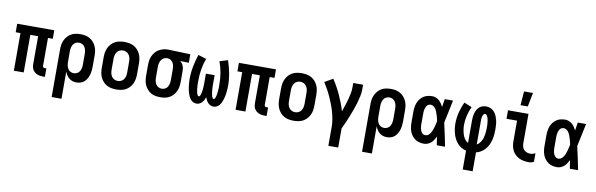

<svg xmlns="http://www.w3.org/2000/svg" viewBox="-58 -1337 6616 2132"><g transform="rotate(10 3250.0 -271.0)"><path d="M446 8H426Q409 8 392.5 5.5Q376 3 360.5 -3Q345 -9 331.5 -20Q318 -31 309.5 -45Q301 -59 297.5 -75.5Q294 -92 294 -109V-424H206V0H95V-424H41V-520H459V-424H405V-109Q405 -104 406.5 -100Q408 -96 411 -93Q414 -90 418 -89Q422 -88 426 -88H446Z M559 215V-320Q559 -347 563 -374Q567 -401 578.5 -425.5Q590 -450 608 -470.5Q626 -491 649.5 -504.5Q673 -518 700 -523Q727 -528 754 -528Q781 -528 808 -523Q835 -518 858.5 -504.5Q882 -491 900 -470.5Q918 -450 929.5 -425.5Q941 -401 945 -374Q949 -347 949 -320V-200Q949 -176 946.5 -152Q944 -128 937.5 -105Q931 -82 919.5 -61Q908 -40 890 -23.5Q872 -7 849 0.5Q826 8 802 8Q780 8 758 1.5Q736 -5 719 -19Q702 -33 690 -51.5Q678 -70 670 -91V215ZM754 -88Q774 -88 792 -97.5Q810 -107 820 -124Q830 -141 834 -160.5Q838 -180 838 -200V-320Q838 -340 834 -359.5Q830 -379 820 -396Q810 -413 792 -422.5Q774 -432 754 -432Q734 -432 716 -422.5Q698 -413 688 -396Q678 -379 674 -359.5Q670 -340 670 -320V-200Q670 -180 674 -160.5Q678 -141 688 -124Q698 -107 716 -97.5Q734 -88 754 -88Z M1250 8Q1223 8 1195.5 3Q1168 -2 1144 -15Q1120 -28 1101.5 -48.5Q1083 -69 1071.5 -93.5Q1060 -118 1055.5 -145.5Q1051 -173 1051 -200V-320Q1051 -347 1055.5 -374.5Q1060 -402 1071.5 -426.5Q1083 -451 1101.5 -471.5Q1120 -492 1144 -505Q1168 -518 1195.5 -523Q1223 -528 1250 -528Q1277 -528 1304.5 -523Q1332 -518 1356 -505Q1380 -492 1398.5 -471.5Q1417 -451 1428.5 -426.5Q1440 -402 1444.5 -374.5Q1449 -347 1449 -320V-200Q1449 -173 1444.5 -145.5Q1440 -118 1428.5 -93.5Q1417 -69 1398.5 -48.5Q1380 -28 1356 -15Q1332 -2 1304.5 3Q1277 8 1250 8ZM1250 -88Q1270 -88 1288.5 -97Q1307 -106 1318.5 -123Q1330 -140 1334 -160Q1338 -180 1338 -200V-320Q1338 -340 1334 -360Q1330 -380 1318.5 -397Q1307 -414 1288.5 -423Q1270 -432 1250 -432Q1230 -432 1211.5 -423Q1193 -414 1181.5 -397Q1170 -380 1166 -360Q1162 -340 1162 -320V-200Q1162 -180 1166 -160Q1170 -140 1181.5 -123Q1193 -106 1211.5 -97Q1230 -88 1250 -88Z M1746 8Q1719 8 1692 3Q1665 -2 1641.5 -15.5Q1618 -29 1600 -49.5Q1582 -70 1570.5 -94.5Q1559 -119 1555 -146Q1551 -173 1551 -200V-320Q1551 -346 1555 -372Q1559 -398 1569.5 -421.5Q1580 -445 1596.5 -465.5Q1613 -486 1635.5 -499.5Q1658 -513 1683 -520.5Q1708 -528 1734 -528H1750L1993 -520V-424L1897 -427Q1908 -417 1917 -404.5Q1926 -392 1931.5 -378.5Q1937 -365 1939 -350Q1941 -335 1941 -320V-200Q1941 -173 1937 -146Q1933 -119 1921.5 -94.5Q1910 -70 1892 -49.5Q1874 -29 1850.5 -15.5Q1827 -2 1800 3Q1773 8 1746 8ZM1746 -88Q1766 -88 1784 -97.5Q1802 -107 1812 -124Q1822 -141 1826 -160.5Q1830 -180 1830 -200V-320Q1830 -339 1827 -357.5Q1824 -376 1815 -392.5Q1806 -409 1790.5 -420Q1775 -431 1756 -432H1744Q1725 -432 1707.5 -421.5Q1690 -411 1680 -394.5Q1670 -378 1666 -358.5Q1662 -339 1662 -320V-200Q1662 -180 1666 -160.5Q1670 -141 1680 -124Q1690 -107 1708 -97.5Q1726 -88 1746 -88Z M2154 8Q2135 8 2117 -1Q2099 -10 2087 -25Q2075 -40 2067 -58Q2059 -76 2053.5 -94.5Q2048 -113 2044 -132Q2040 -151 2038 -170Q2036 -189 2034.5 -208.5Q2033 -228 2033 -247Q2033 -319 2046.5 -389.5Q2060 -460 2083 -528L2175 -500Q2152 -439 2141.5 -374.5Q2131 -310 2131 -245Q2131 -238 2131 -230.5Q2131 -223 2131 -215.5Q2131 -208 2131.5 -200.5Q2132 -193 2132.5 -185.5Q2133 -178 2133.5 -170.5Q2134 -163 2135 -155.5Q2136 -148 2137 -140.5Q2138 -133 2139.5 -125.5Q2141 -118 2142.5 -111Q2144 -104 2147 -96.5Q2150 -89 2154.5 -82.5Q2159 -76 2166 -76Q2174 -76 2178.5 -83.5Q2183 -91 2185.5 -99Q2188 -107 2190 -114.5Q2192 -122 2193.5 -130Q2195 -138 2196 -146.5Q2197 -155 2197.5 -163Q2198 -171 2199 -179Q2200 -187 2200 -195Q2200 -203 2200.5 -211Q2201 -219 2201 -227.5Q2201 -236 2201 -244Q2201 -252 2201 -260V-338H2299V-260Q2299 -252 2299 -244Q2299 -236 2299 -227.5Q2299 -219 2299.5 -211Q2300 -203 2300 -195Q2300 -187 2301 -179Q2302 -171 2302.5 -163Q2303 -155 2304 -146.5Q2305 -138 2306.5 -130Q2308 -122 2310 -114.5Q2312 -107 2314.5 -99Q2317 -91 2321.5 -83.5Q2326 -76 2334 -76Q2341 -76 2345.5 -82.5Q2350 -89 2353 -96.5Q2356 -104 2357.5 -111Q2359 -118 2360.5 -125.5Q2362 -133 2363 -140.5Q2364 -148 2365 -155.5Q2366 -163 2366.5 -170.5Q2367 -178 2367.5 -185.5Q2368 -193 2368.5 -200.5Q2369 -208 2369 -215.5Q2369 -223 2369 -230.5Q2369 -238 2369 -245Q2369 -310 2358.5 -374.5Q2348 -439 2325 -500L2417 -528Q2440 -460 2453.5 -389.5Q2467 -319 2467 -247Q2467 -228 2465.5 -208.5Q2464 -189 2462 -170Q2460 -151 2456 -132Q2452 -113 2446.5 -94.5Q2441 -76 2433 -58Q2425 -40 2413 -25Q2401 -10 2383 -1Q2365 8 2346 8Q2329 8 2312.5 0.5Q2296 -7 2284 -20Q2272 -33 2264 -48.5Q2256 -64 2250 -81Q2244 -64 2236 -48.5Q2228 -33 2216 -20Q2204 -7 2187.5 0.5Q2171 8 2154 8Z M2946 8H2926Q2909 8 2892.5 5.5Q2876 3 2860.5 -3Q2845 -9 2831.5 -20Q2818 -31 2809.5 -45Q2801 -59 2797.5 -75.5Q2794 -92 2794 -109V-424H2706V0H2595V-424H2541V-520H2959V-424H2905V-109Q2905 -104 2906.5 -100Q2908 -96 2911 -93Q2914 -90 2918 -89Q2922 -88 2926 -88H2946Z M3250 8Q3223 8 3195.5 3Q3168 -2 3144 -15Q3120 -28 3101.5 -48.5Q3083 -69 3071.5 -93.5Q3060 -118 3055.5 -145.5Q3051 -173 3051 -200V-320Q3051 -347 3055.5 -374.5Q3060 -402 3071.5 -426.5Q3083 -451 3101.5 -471.5Q3120 -492 3144 -505Q3168 -518 3195.5 -523Q3223 -528 3250 -528Q3277 -528 3304.5 -523Q3332 -518 3356 -505Q3380 -492 3398.5 -471.5Q3417 -451 3428.5 -426.5Q3440 -402 3444.5 -374.5Q3449 -347 3449 -320V-200Q3449 -173 3444.5 -145.5Q3440 -118 3428.5 -93.5Q3417 -69 3398.5 -48.5Q3380 -28 3356 -15Q3332 -2 3304.5 3Q3277 8 3250 8ZM3250 -88Q3270 -88 3288.5 -97Q3307 -106 3318.5 -123Q3330 -140 3334 -160Q3338 -180 3338 -200V-320Q3338 -340 3334 -360Q3330 -380 3318.5 -397Q3307 -414 3288.5 -423Q3270 -432 3250 -432Q3230 -432 3211.5 -423Q3193 -414 3181.5 -397Q3170 -380 3166 -360Q3162 -340 3162 -320V-200Q3162 -180 3166 -160Q3170 -140 3181.5 -123Q3193 -106 3211.5 -97Q3230 -88 3250 -88Z M3679 215V0Q3679 -42 3671.5 -84Q3664 -126 3652.5 -167Q3641 -208 3625.5 -247.5Q3610 -287 3592.5 -326Q3575 -365 3554.5 -402Q3534 -439 3511 -475L3604 -528Q3630 -489 3652.5 -448Q3675 -407 3694.5 -364.5Q3714 -322 3731 -278Q3748 -234 3761 -189Q3773 -223 3784.5 -257Q3796 -291 3805.5 -326Q3815 -361 3822.5 -396.5Q3830 -432 3830 -468V-520H3941V-468Q3941 -427 3932 -386.5Q3923 -346 3911.5 -306.5Q3900 -267 3885.5 -228Q3871 -189 3856 -151Q3841 -113 3824.5 -75Q3808 -37 3790 0V215Z M4059 215V-320Q4059 -347 4063 -374Q4067 -401 4078.5 -425.5Q4090 -450 4108 -470.5Q4126 -491 4149.5 -504.5Q4173 -518 4200 -523Q4227 -528 4254 -528Q4281 -528 4308 -523Q4335 -518 4358.5 -504.5Q4382 -491 4400 -470.5Q4418 -450 4429.5 -425.5Q4441 -401 4445 -374Q4449 -347 4449 -320V-200Q4449 -176 4446.5 -152Q4444 -128 4437.5 -105Q4431 -82 4419.5 -61Q4408 -40 4390 -23.5Q4372 -7 4349 0.5Q4326 8 4302 8Q4280 8 4258 1.5Q4236 -5 4219 -19Q4202 -33 4190 -51.5Q4178 -70 4170 -91V215ZM4254 -88Q4274 -88 4292 -97.5Q4310 -107 4320 -124Q4330 -141 4334 -160.5Q4338 -180 4338 -200V-320Q4338 -340 4334 -359.5Q4330 -379 4320 -396Q4310 -413 4292 -422.5Q4274 -432 4254 -432Q4234 -432 4216 -422.5Q4198 -413 4188 -396Q4178 -379 4174 -359.5Q4170 -340 4170 -320V-200Q4170 -180 4174 -160.5Q4178 -141 4188 -124Q4198 -107 4216 -97.5Q4234 -88 4254 -88Z M4719 8Q4694 8 4668.5 2Q4643 -4 4621.5 -18.5Q4600 -33 4584 -54Q4568 -75 4559 -99Q4550 -123 4546.5 -148.5Q4543 -174 4543 -200V-320Q4543 -346 4546.5 -371.5Q4550 -397 4559 -421Q4568 -445 4584 -466Q4600 -487 4621.5 -501.5Q4643 -516 4668.5 -522Q4694 -528 4719 -528Q4741 -528 4761.5 -520Q4782 -512 4798 -498Q4814 -484 4826 -466Q4838 -448 4848 -429Q4851 -452 4854.5 -474.5Q4858 -497 4862 -520H4955Q4941 -456 4928.5 -391.5Q4916 -327 4901 -263Q4917 -198 4930 -132Q4943 -66 4957 0H4864Q4860 -24 4856 -48Q4852 -72 4849 -95Q4839 -76 4827.5 -57Q4816 -38 4799.5 -23.5Q4783 -9 4762 -0.5Q4741 8 4719 8ZM4719 -88Q4738 -88 4752.5 -99.5Q4767 -111 4776.5 -126.5Q4786 -142 4792.5 -159Q4799 -176 4804 -193.5Q4809 -211 4813 -228.5Q4817 -246 4821 -263Q4817 -281 4813 -298Q4809 -315 4803.5 -331.5Q4798 -348 4792 -364.5Q4786 -381 4776.5 -396Q4767 -411 4752 -421.5Q4737 -432 4719 -432Q4707 -432 4696 -426.5Q4685 -421 4677.5 -411.5Q4670 -402 4665.5 -391Q4661 -380 4658.5 -368Q4656 -356 4655 -344Q4654 -332 4654 -320V-200Q4654 -188 4655 -176Q4656 -164 4658.5 -152Q4661 -140 4665.5 -129Q4670 -118 4677.5 -108.5Q4685 -99 4696 -93.5Q4707 -88 4719 -88Z M5194 215V2Q5166 -4 5140.5 -19Q5115 -34 5095.5 -56Q5076 -78 5062.5 -104Q5049 -130 5041 -158.5Q5033 -187 5029 -216Q5025 -245 5025 -274Q5025 -338 5040.5 -400Q5056 -462 5083 -520L5171 -484Q5148 -435 5135 -382Q5122 -329 5122 -274Q5122 -257 5124 -239Q5126 -221 5129.5 -203.5Q5133 -186 5138.5 -169Q5144 -152 5152.5 -136.5Q5161 -121 5173 -107.5Q5185 -94 5201 -86V-343Q5201 -364 5203.5 -384.5Q5206 -405 5212 -425Q5218 -445 5228.5 -463Q5239 -481 5254.5 -494.5Q5270 -508 5290 -514Q5310 -520 5331 -520Q5357 -520 5380.5 -509.5Q5404 -499 5421 -480Q5438 -461 5448 -437.5Q5458 -414 5464 -389.5Q5470 -365 5472 -339.5Q5474 -314 5474 -289Q5474 -258 5471.5 -227.5Q5469 -197 5461.5 -167.5Q5454 -138 5441 -110.5Q5428 -83 5408 -60Q5388 -37 5361.5 -20.5Q5335 -4 5306 2V215ZM5299 -86Q5316 -95 5328.5 -109.5Q5341 -124 5350 -141.5Q5359 -159 5364 -177Q5369 -195 5372 -214Q5375 -233 5376 -252.5Q5377 -272 5377 -291Q5377 -301 5377 -311Q5377 -321 5376 -331.5Q5375 -342 5374 -352Q5373 -362 5371 -372Q5369 -382 5366.5 -392Q5364 -402 5360 -411Q5356 -420 5348.5 -428Q5341 -436 5331 -436Q5322 -436 5316.5 -428.5Q5311 -421 5307.5 -413Q5304 -405 5302.5 -396Q5301 -387 5300 -378.5Q5299 -370 5299 -361Q5299 -352 5299 -343Z M5903 8Q5876 8 5848.5 3.5Q5821 -1 5796.5 -12Q5772 -23 5751.5 -41.5Q5731 -60 5718 -84Q5705 -108 5699.5 -135Q5694 -162 5694 -189V-424H5575V-520H5806V-189Q5806 -169 5811.5 -149.5Q5817 -130 5830.5 -115.5Q5844 -101 5863.5 -94.5Q5883 -88 5903 -88Q5917 -88 5931.5 -92Q5946 -96 5958 -104V-8Q5946 0 5931.5 4Q5917 8 5903 8ZM5702 -600 5714 -757H5815L5784 -600Z M6219 8Q6194 8 6168.5 2Q6143 -4 6121.5 -18.5Q6100 -33 6084 -54Q6068 -75 6059 -99Q6050 -123 6046.5 -148.5Q6043 -174 6043 -200V-320Q6043 -346 6046.5 -371.5Q6050 -397 6059 -421Q6068 -445 6084 -466Q6100 -487 6121.5 -501.5Q6143 -516 6168.5 -522Q6194 -528 6219 -528Q6241 -528 6261.5 -520Q6282 -512 6298 -498Q6314 -484 6326 -466Q6338 -448 6348 -429Q6351 -452 6354.5 -474.5Q6358 -497 6362 -520H6455Q6441 -456 6428.5 -391.5Q6416 -327 6401 -263Q6417 -198 6430 -132Q6443 -66 6457 0H6364Q6360 -24 6356 -48Q6352 -72 6349 -95Q6339 -76 6327.5 -57Q6316 -38 6299.5 -23.5Q6283 -9 6262 -0.5Q6241 8 6219 8ZM6219 -88Q6238 -88 6252.5 -99.5Q6267 -111 6276.5 -126.5Q6286 -142 6292.5 -159Q6299 -176 6304 -193.5Q6309 -211 6313 -228.5Q6317 -246 6321 -263Q6317 -281 6313 -298Q6309 -315 6303.5 -331.5Q6298 -348 6292 -364.5Q6286 -381 6276.5 -396Q6267 -411 6252 -421.5Q6237 -432 6219 -432Q6207 -432 6196 -426.5Q6185 -421 6177.5 -411.5Q6170 -402 6165.5 -391Q6161 -380 6158.5 -368Q6156 -356 6155 -344Q6154 -332 6154 -320V-200Q6154 -188 6155 -176Q6156 -164 6158.5 -152Q6161 -140 6165.5 -129Q6170 -118 6177.5 -108.5Q6185 -99 6196 -93.5Q6207 -88 6219 -88Z"/></g></svg>

Font: Iosevka Fixed
Style: Bold
Weight: 700
Monospace: yes
Designer: Belleve Invis
Foundry: Belleve Invis
Version: Version 32.3.0